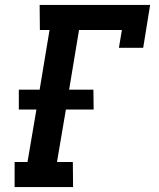

<svg xmlns="http://www.w3.org/2000/svg" viewBox="-20 -755 640 775"><path d="M39 0V-101H91L127 -313H56V-393H140L180 -634H141L140 -735H586L558 -562H460L472 -634H299L259 -393H357L358 -313H246L210 -101H274L275 0Z"/></svg>

Font: Iosevka HT Extended
Style: Bold Italic
Weight: 700
Width: 7
Italic angle: -9°
Monospace: yes
Designer: Belleve Invis
Foundry: Belleve Invis
Version: Version 32.3.0; ttfautohint (v1.8.4)